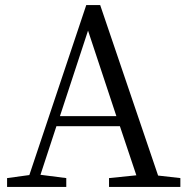

<svg xmlns="http://www.w3.org/2000/svg" viewBox="-20 -739 742 759"><path d="M693 -35 605 -45 376 -719H321L96 -47L8 -35V0H242V-35L140 -48L203 -240H454L519 -46L411 -35V0H693ZM440 -280H217L328 -618Z"/></svg>

Font: Noto Serif Tangut
Style: Regular
Weight: 400
Designer: YANG Xicheng
Foundry: Liu Zhao Studio
Version: Version 2.169